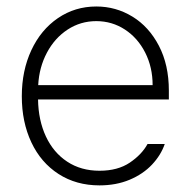

<svg xmlns="http://www.w3.org/2000/svg" viewBox="-20 -558 585 589"><path d="M46.9 -262.7Q46.9 -341.3 76.2 -404.1Q105.5 -466.8 157.7 -502.4Q210 -538.1 275.4 -538.1Q335.4 -538.1 386.2 -507.1Q437 -476.1 467.5 -417.5Q498 -358.9 498 -280.3V-252.9H96.7Q97.7 -189 120.8 -139.4Q144 -89.8 186.3 -62Q228.5 -34.2 285.2 -34.2Q341.3 -34.2 378.2 -59.1Q415 -84 432.6 -116.2H485.4Q473.6 -82 446.3 -53Q418.9 -23.9 377.7 -6.6Q336.4 10.7 285.2 10.7Q213.9 10.7 159.7 -24.2Q105.5 -59.1 76.2 -121.3Q46.9 -183.6 46.9 -262.7ZM448.2 -296.9Q448.2 -351.6 425.5 -396.5Q402.8 -441.4 363.3 -467.3Q323.7 -493.2 275.4 -493.2Q227.1 -493.2 187.5 -467.3Q147.9 -441.4 124 -396.5Q100.1 -351.6 97.2 -296.9Z"/></svg>

Font: Pretendard ExtraLight
Style: Regular
Weight: 200
Designer: Base glyphs from Inter by Rasmus Andersson; Hangeul glyphs from Noto Sans CJK(Source Han Sans) by Jang Soo-young and Kan
Foundry: Kil Hyung-jin
Version: Version 1.309